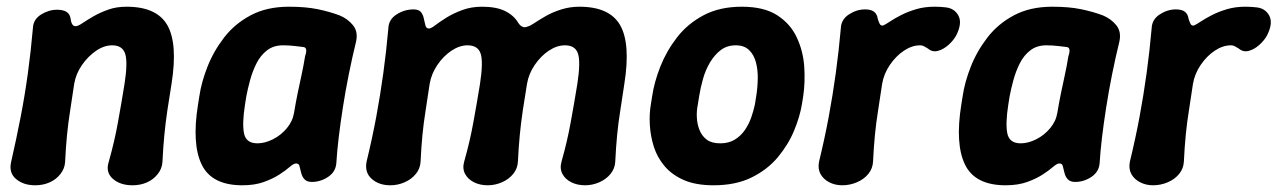

<svg xmlns="http://www.w3.org/2000/svg" viewBox="-20 -536 3806 572"><path d="M78 -452Q79 -478 102 -492.5Q125 -507 150 -507Q168 -507 178.5 -500.5Q189 -494 191 -477Q192 -468 196.5 -462Q201 -456 211 -459Q217 -461 229.5 -469.5Q242 -478 260.5 -488.5Q279 -499 303 -507.5Q327 -516 357 -516Q447 -516 478.5 -461Q510 -406 491 -286Q484 -244 478.5 -206.5Q473 -169 469.5 -132.5Q466 -96 464 -54Q463 -34 450 -17.5Q437 -1 417.5 7.5Q398 16 375 16Q338 16 316 -3.5Q294 -23 304 -54Q313 -86 319.5 -114Q326 -142 331 -169.5Q336 -197 341 -226Q346 -255 351 -286Q361 -350 353 -375.5Q345 -401 314 -401Q290 -401 266 -384.5Q242 -368 224 -342Q206 -316 201 -286Q195 -244 189 -206.5Q183 -169 179.5 -132.5Q176 -96 174 -54Q173 -34 160 -17.5Q147 -1 127.5 7.5Q108 16 85 16Q50 16 28 -2.5Q6 -21 13 -53Q29 -123 41.5 -187.5Q54 -252 63 -317.5Q72 -383 78 -452Z M702 16Q611 16 581 -45.5Q551 -107 570 -225L574 -250Q580 -291 598 -337Q616 -383 647.5 -424Q679 -465 727 -490.5Q775 -516 841 -516Q891 -516 927 -508.5Q963 -501 992 -490Q1016 -480 1031.5 -461Q1047 -442 1041 -413Q1029 -364 1019 -314Q1009 -264 1001.5 -216Q994 -168 989 -126Q984 -84 982 -50Q980 -24 957.5 -9Q935 6 909 6Q895 6 887.5 -1.5Q880 -9 877 -22Q874 -35 872 -42Q870 -49 862 -49Q855 -49 843.5 -39Q832 -29 813 -16.5Q794 -4 766.5 6Q739 16 702 16ZM747 -109Q769 -109 793 -121Q817 -133 834.5 -154Q852 -175 856 -200Q861 -230 866.5 -257Q872 -284 878 -311Q884 -338 889 -369Q898 -395 883 -396Q874 -397 857.5 -399Q841 -401 823 -401Q795 -401 775.5 -386Q756 -371 744 -347Q732 -323 725 -297Q718 -271 714 -250L710 -225Q701 -168 707 -138.5Q713 -109 747 -109Z M1143 16Q1109 16 1087.5 -3Q1066 -22 1072 -54Q1089 -124 1101 -188.5Q1113 -253 1122 -318.5Q1131 -384 1137 -452Q1138 -478 1161.5 -493Q1185 -508 1212 -508Q1228 -508 1234.5 -499.5Q1241 -491 1243 -479Q1245 -469 1247.5 -460Q1250 -451 1258 -451Q1264 -451 1277 -461Q1290 -471 1310 -483.5Q1330 -496 1357 -506Q1384 -516 1416 -516Q1459 -516 1485 -503Q1511 -490 1524 -468Q1529 -460 1536 -456.5Q1543 -453 1552 -457Q1560 -459 1574 -468.5Q1588 -478 1607.5 -489Q1627 -500 1652.5 -508Q1678 -516 1706 -516Q1796 -516 1827.5 -461Q1859 -406 1840 -286Q1834 -244 1828 -207Q1822 -170 1818.5 -133.5Q1815 -97 1813 -55Q1812 -34 1799 -18Q1786 -2 1765.5 7Q1745 16 1723 16Q1700 16 1682 7Q1664 -2 1655.5 -18Q1647 -34 1653 -55Q1662 -87 1668.5 -115Q1675 -143 1680 -170.5Q1685 -198 1690 -226.5Q1695 -255 1700 -286Q1710 -351 1702 -376Q1694 -401 1663 -401Q1639 -401 1615 -385Q1591 -369 1573 -342.5Q1555 -316 1550 -286Q1543 -244 1537.5 -207Q1532 -170 1528.5 -133.5Q1525 -97 1523 -55Q1522 -34 1509 -18Q1496 -2 1475.5 7Q1455 16 1433 16Q1410 16 1392 7Q1374 -2 1365.5 -18Q1357 -34 1363 -55Q1372 -87 1378.5 -115Q1385 -143 1390 -170.5Q1395 -198 1400 -226.5Q1405 -255 1410 -286Q1420 -351 1412 -376Q1404 -401 1373 -401Q1349 -401 1325 -385Q1301 -369 1283 -342.5Q1265 -316 1260 -286Q1254 -244 1248 -207Q1242 -170 1238.5 -133.5Q1235 -97 1233 -55Q1232 -34 1219 -18Q1206 -2 1185.5 7Q1165 16 1143 16Z M2369 -225Q2363 -189 2346 -147.5Q2329 -106 2298 -68.5Q2267 -31 2219.5 -7.5Q2172 16 2106 16Q2053 16 2017.5 0.5Q1982 -15 1960 -41Q1938 -67 1928 -98.5Q1918 -130 1916 -163Q1914 -196 1919 -225L1923 -250Q1929 -291 1947 -337Q1965 -383 1996.5 -424Q2028 -465 2076 -490.5Q2124 -516 2190 -516Q2256 -516 2295.5 -490.5Q2335 -465 2354 -424Q2373 -383 2376 -337Q2379 -291 2373 -250ZM2233 -250Q2237 -275 2237.5 -301.5Q2238 -328 2232 -350.5Q2226 -373 2211.5 -387Q2197 -401 2172 -401Q2146 -401 2127.5 -387Q2109 -373 2095.5 -350.5Q2082 -328 2074.5 -301.5Q2067 -275 2063 -250L2059 -225Q2055 -206 2056 -186Q2057 -166 2064 -148.5Q2071 -131 2085.5 -120Q2100 -109 2126 -109Q2151 -109 2169 -120Q2187 -131 2199 -148.5Q2211 -166 2218 -186Q2225 -206 2229 -225Z M2489 16Q2468 16 2450.5 7Q2433 -2 2424.5 -17.5Q2416 -33 2420 -54Q2437 -124 2449 -188.5Q2461 -253 2470 -318.5Q2479 -384 2485 -452Q2486 -478 2509 -493Q2532 -508 2557 -508Q2575 -508 2584 -501Q2593 -494 2595 -480Q2598 -470 2601 -464.5Q2604 -459 2611 -460Q2618 -463 2631.5 -472Q2645 -481 2664.5 -491Q2684 -501 2709 -508.5Q2734 -516 2764 -516Q2773 -516 2782 -515.5Q2791 -515 2798 -514Q2824 -511 2835.5 -489Q2847 -467 2829 -431Q2821 -416 2806 -402.5Q2791 -389 2774.5 -384.5Q2758 -380 2745 -391Q2740 -394 2734 -397.5Q2728 -401 2721 -401Q2697 -401 2673 -385Q2649 -369 2631 -342.5Q2613 -316 2608 -286Q2602 -244 2596 -207Q2590 -170 2586.5 -133.5Q2583 -97 2581 -55Q2580 -34 2567 -18Q2554 -2 2533 7Q2512 16 2489 16Z M2976 16Q2885 16 2855 -45.5Q2825 -107 2844 -225L2848 -250Q2854 -291 2872 -337Q2890 -383 2921.5 -424Q2953 -465 3001 -490.5Q3049 -516 3115 -516Q3165 -516 3201 -508.5Q3237 -501 3266 -490Q3290 -480 3305.5 -461Q3321 -442 3315 -413Q3303 -364 3293 -314Q3283 -264 3275.5 -216Q3268 -168 3263 -126Q3258 -84 3256 -50Q3254 -24 3231.5 -9Q3209 6 3183 6Q3169 6 3161.5 -1.5Q3154 -9 3151 -22Q3148 -35 3146 -42Q3144 -49 3136 -49Q3129 -49 3117.5 -39Q3106 -29 3087 -16.5Q3068 -4 3040.5 6Q3013 16 2976 16ZM3021 -109Q3043 -109 3067 -121Q3091 -133 3108.5 -154Q3126 -175 3130 -200Q3135 -230 3140.5 -257Q3146 -284 3152 -311Q3158 -338 3163 -369Q3172 -395 3157 -396Q3148 -397 3131.5 -399Q3115 -401 3097 -401Q3069 -401 3049.5 -386Q3030 -371 3018 -347Q3006 -323 2999 -297Q2992 -271 2988 -250L2984 -225Q2975 -168 2981 -138.5Q2987 -109 3021 -109Z M3415 16Q3394 16 3376.5 7Q3359 -2 3350.5 -17.5Q3342 -33 3346 -54Q3363 -124 3375 -188.5Q3387 -253 3396 -318.5Q3405 -384 3411 -452Q3412 -478 3435 -493Q3458 -508 3483 -508Q3501 -508 3510 -501Q3519 -494 3521 -480Q3524 -470 3527 -464.5Q3530 -459 3537 -460Q3544 -463 3557.5 -472Q3571 -481 3590.5 -491Q3610 -501 3635 -508.5Q3660 -516 3690 -516Q3699 -516 3708 -515.5Q3717 -515 3724 -514Q3750 -511 3761.5 -489Q3773 -467 3755 -431Q3747 -416 3732 -402.5Q3717 -389 3700.5 -384.5Q3684 -380 3671 -391Q3666 -394 3660 -397.5Q3654 -401 3647 -401Q3623 -401 3599 -385Q3575 -369 3557 -342.5Q3539 -316 3534 -286Q3528 -244 3522 -207Q3516 -170 3512.5 -133.5Q3509 -97 3507 -55Q3506 -34 3493 -18Q3480 -2 3459 7Q3438 16 3415 16Z"/></svg>

Font: Winky Sans SemiBold
Style: Italic
Weight: 600
Italic angle: -8.97852°
Designer: Simon Atzbach
Foundry: typofactur
Version: Version 1.205